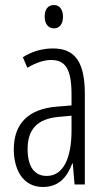

<svg xmlns="http://www.w3.org/2000/svg" viewBox="-20 -735 422 765"><path d="M195 -715C169 -715 158 -695 158 -669C158 -643 170 -622 195 -622C219 -622 231 -642 231 -668C231 -695 219 -715 195 -715ZM191 -542C149 -542 107 -530 71 -507L89 -465C126 -487 158 -496 184 -496C241 -496 265 -459 265 -358V-315L205 -310C96 -301 35 -245 35 -140C35 -61 70 10 151 10C216 10 248 -31 268 -84H270L277 0H318V-360C318 -485 281 -542 191 -542ZM265 -274V-216C265 -106 233 -34 166 -34C118 -34 90 -70 90 -141C90 -220 129 -261 211 -269Z"/></svg>

Font: Noto Sans Display Condensed Light
Style: Regular
Weight: 300
Width: 3
Designer: Monotype Design Team
Foundry: Monotype Imaging Inc.
Version: Version 1.900